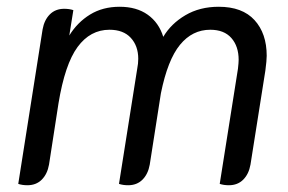

<svg xmlns="http://www.w3.org/2000/svg" viewBox="-20 -542 852 568"><path d="M769 -377Q769 -363 765 -333L721 -55Q716 -27 699.5 -10.5Q683 6 657 6Q642 6 630 2L684 -339Q686 -357 686 -365Q686 -405 664.5 -429.5Q643 -454 602 -454Q549 -454 512.5 -409.5Q476 -365 456 -266L423 -55Q418 -27 401.5 -10.5Q385 6 359 6Q344 6 332 2L386 -339Q389 -354 389 -368Q389 -406 367 -430Q345 -454 304 -454Q247 -454 209.5 -403Q172 -352 153 -236L125 -55Q120 -27 103.5 -10.5Q87 6 61 6Q46 6 34 2L106 -455Q111 -483 127.5 -499.5Q144 -516 170 -516Q185 -516 197 -512L185 -437Q209 -476 246.5 -499Q284 -522 334 -522Q384 -522 417 -498.5Q450 -475 463 -433Q486 -472 528.5 -497Q571 -522 627 -522Q697 -522 733 -482.5Q769 -443 769 -377Z"/></svg>

Font: Thasadith
Style: Bold Italic
Weight: 700
Italic angle: -9°
Designer: Cadson Demak Co.,Ltd.
Foundry: Cadson Demak Co.,Ltd.
Version: Version 1.000; ttfautohint (v1.6)